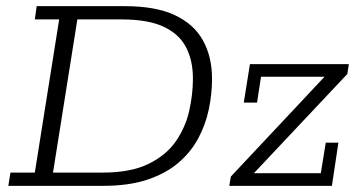

<svg xmlns="http://www.w3.org/2000/svg" viewBox="-20 -603 1174 623"><path d="M7 0 14 -43H93L172 -540H93L99 -583H385Q485 -583 547 -554Q609 -525 638.5 -472Q668 -419 668 -347Q668 -298 657.5 -248Q647 -198 623 -153.5Q599 -109 558.5 -74.5Q518 -40 458 -20Q398 0 315 0ZM152 -43H313Q404 -43 461.5 -71Q519 -99 550.5 -144.5Q582 -190 594 -243.5Q606 -297 606 -348Q606 -407 583.5 -450Q561 -493 510.5 -516.5Q460 -540 374 -540H231ZM724 0 729 -30 1049 -371 1061 -354H827L814 -270H771L791 -395H1112L1107 -363L786 -22L779 -41H1021L1037 -140H1078L1057 0Z"/></svg>

Font: Rokkitt SemiBold Light
Style: Italic
Weight: 300
Italic angle: -9°
Version: Version 3.103